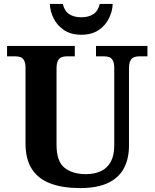

<svg xmlns="http://www.w3.org/2000/svg" viewBox="-20 -948 787 978"><path d="M387.1 10Q300.2 10 238.1 -13Q176 -36 143 -86Q110 -136 110 -218V-600Q110 -626.9 102.8 -639.9Q95.7 -652.9 84.2 -657Q72.7 -661 59 -661H16V-714H361V-661H319Q305.3 -661 293.5 -656.5Q281.7 -652 274.8 -638.4Q268 -624.9 268 -596V-210Q268 -126 308.5 -93.5Q349 -61 417 -61Q462 -61 494.5 -76.5Q527 -92 544.5 -124.5Q562 -157 562 -208V-600Q562 -626.9 554.8 -639.9Q547.7 -652.9 536.2 -657Q524.7 -661 511 -661H469V-714H731V-661H688Q674.3 -661 662.5 -656.5Q650.7 -652 643.8 -638.4Q637 -624.9 637 -596V-206Q637 -139.2 611 -90.6Q585 -42 530 -16Q475 10 387.1 10ZM393.9 -771Q342 -771 306.5 -794.5Q271 -818 253 -854.5Q235 -891 234 -928H300Q308 -892 332.5 -876Q357 -860 394 -860Q431 -860 455.5 -876Q480 -892 488 -928H554Q553 -891 535 -854.5Q517 -818 482 -794.5Q447 -771 393.9 -771Z"/></svg>

Font: Noto Serif Tamil
Style: Italic
Weight: 400
Italic angle: -12°
Designer: Indian Type Foundry, Tom Grace, and the Monotype Design Team
Foundry: Monotype Imaging Inc.
Version: Version 2.003